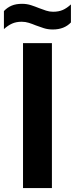

<svg xmlns="http://www.w3.org/2000/svg" viewBox="-62 -960 382 980"><path d="M55.5 0V-740H203V0ZM207.5 -809.5Q183 -809.5 161.5 -816.2Q140 -823 120.5 -830.5Q102.5 -838 85 -843.5Q67.5 -849 49 -849Q20.5 -849 -0.5 -839.5Q-21.5 -830 -42 -811.5V-903.5Q-24.5 -922 -2.5 -931.2Q19.5 -940.5 50.5 -940.5Q75 -940.5 96.5 -933.5Q118 -926.5 137.5 -918.5Q155.5 -911.5 173 -905.8Q190.5 -900 209 -900Q237.5 -900 258.5 -909.2Q279.5 -918.5 300 -937.5V-845.5Q266 -809.5 207.5 -809.5Z"/></svg>

Font: Encode Sans Condensed Condensed
Style: Bold
Weight: 700
Width: 3
Designer: Multiple Designers
Foundry: Impallari Type
Version: Version 3.000; ttfautohint (v1.8.3) -l 8 -r 50 -G 200 -x 14 